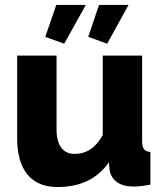

<svg xmlns="http://www.w3.org/2000/svg" viewBox="-20 -751 667 781"><path d="M241.2 -573.2 164.1 -601.1 209 -731H329.1ZM416 -573.2 338.9 -601.1 382.8 -731H502.9ZM49.8 -189V-524.9H210V-224.1Q210 -176.3 229 -150.6Q248 -125 283.2 -125Q355.5 -125 397.9 -201.2V-524.9H558.1V-178.2Q558.1 -154.3 565.7 -144.3Q573.2 -134.3 591.8 -132.8V0Q552.2 7.8 523.9 7.8Q481.9 7.8 456.8 -9.5Q431.6 -26.9 425.8 -59.1L422.9 -90.8Q353 9.8 213.9 9.8Q133.8 9.8 91.8 -41Q49.8 -91.8 49.8 -189Z"/></svg>

Font: Raleway-v4020 ExtraBold
Style: Regular
Weight: 800
Designer: Matt McInerney, Pablo Impallari, Rodrigo Fuenzalida
Foundry: Matt McInerney, Pablo Impallari, Rodrigo Fuenzalida
Version: Version 4.020;PS 004.020;hotconv 1.0.88;makeotf.lib2.5.64775